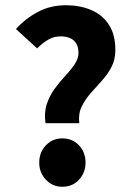

<svg xmlns="http://www.w3.org/2000/svg" viewBox="-20 -702 503 734"><path d="M154 -231Q148 -272 159 -304.5Q170 -337 189.5 -363.5Q209 -390 230 -412.5Q251 -435 265.5 -456.5Q280 -478 280 -500Q280 -521 272 -535Q264 -549 248.5 -556Q233 -563 213 -563Q186 -563 164.5 -550.5Q143 -538 122 -517L41 -591Q77 -631 125 -656.5Q173 -682 232 -682Q285 -682 328 -664Q371 -646 396 -608Q421 -570 421 -511Q421 -474 406 -445.5Q391 -417 369 -393Q347 -369 326 -345Q305 -321 292 -294Q279 -267 283 -231ZM218 12Q181 12 155.5 -15Q130 -42 130 -80Q130 -120 155.5 -146.5Q181 -173 218 -173Q257 -173 282 -146.5Q307 -120 307 -80Q307 -42 282 -15Q257 12 218 12Z"/></svg>

Font: Source Sans 3
Style: Bold
Weight: 700
Designer: Paul D. Hunt
Foundry: Adobe
Version: Version 3.052;hotconv 1.1.0;makeotfexe 2.6.0